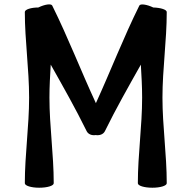

<svg xmlns="http://www.w3.org/2000/svg" viewBox="-20 -856 847 897"><path d="M470 -243C522 -349 580 -451 638 -554C641 -503 644 -452 644 -400C644 -266 624 -134 624 0C624 12 654 21 692 21C729 21 759 12 759 0C759 -134 739 -266 739 -400C739 -534 759 -666 759 -800C759 -811 731 -820 696 -821C667 -835 636 -840 631 -830C557 -681 497 -525 428 -374C358 -525 298 -681 224 -830C219 -840 190 -836 159 -821C126 -821 96 -812 96 -800C96 -666 116 -534 116 -400C116 -266 96 -134 96 0C96 12 126 21 163 21C201 21 231 12 231 0C231 -134 211 -266 211 -400C211 -452 214 -503 217 -554C275 -451 333 -349 385 -243C392 -229 409 -222 427 -225C446 -222 463 -229 470 -243Z"/></svg>

Font: Nupuram Expanded Bold
Style: Regular
Weight: 700
Width: 7
Designer: Santhosh Thottingal (santhosh.thottingal@gmail.com)
Foundry: SMC
Version: Version 1.000